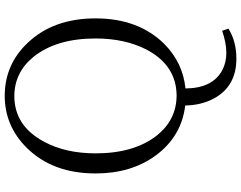

<svg xmlns="http://www.w3.org/2000/svg" viewBox="-123 -660 1009 803"><g transform="rotate(-90 381.5 -258.5)"><path d="M141.6 -363.3Q141.6 -202.1 216.8 -106.4Q282.2 -25.4 381.8 -24.4Q508.8 -24.4 575.2 -149.4Q622.1 -240.2 622.1 -363.3Q622.1 -526.4 545.9 -622.1Q481.4 -702.1 381.8 -703.1Q256.8 -703.1 190.4 -579.1Q141.6 -488.3 141.6 -363.3ZM654.3 166 663.1 192.4Q610.4 225.6 537.1 225.6Q419.9 225.6 369.1 127.9Q342.8 76.2 341.8 11.7Q212.9 -3.9 133.8 -110.4Q57.6 -212.9 57.6 -363.3Q57.6 -543 165 -651.4Q256.8 -743.2 381.8 -743.2Q513.7 -743.2 604.5 -646.5Q706.1 -539.1 706.1 -363.3Q706.1 -184.6 599.6 -76.2Q520.5 2 413.1 12.7Q414.1 127 490.2 167Q522.5 183.6 561.5 183.6Q603.5 183.6 654.3 166Z"/></g></svg>

Font: GenYoMin JP Light
Style: Regular
Weight: 300
Version: Version 1.001;PS 1;hotconv 16.6.51;makeotf.lib2.5.65220 DEVE